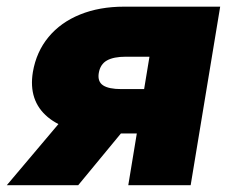

<svg xmlns="http://www.w3.org/2000/svg" viewBox="-62 -542 665 562"><path d="M496.1 0H313.5L375.5 -376H306.2Q270.5 -376 251 -365Q231.4 -354 227.1 -328.1Q223.1 -303.2 239.7 -292.2Q256.3 -281.2 293.5 -281.2H435.1L413.6 -151.4H247.1Q135.3 -151.4 77.9 -199.2Q20.5 -247.1 34.2 -331.1Q44.4 -390.6 80.1 -433.6Q115.7 -476.6 172.4 -499.5Q229 -522.5 301.3 -522.5H582.5ZM167 0H-42L151.4 -229H356Z"/></svg>

Font: Inter 28pt Black
Style: Italic
Weight: 900
Italic angle: -9.3988°
Designer: Rasmus Andersson
Foundry: rsms
Version: Version 4.001;git-66647c0bb